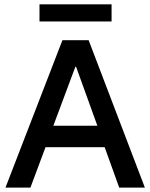

<svg xmlns="http://www.w3.org/2000/svg" viewBox="-20 -859 688 879"><path d="M5 0 265.8 -675H385.8L643.3 0H525.8L459.2 -185H188.3L119.2 0ZM224.2 -283.3H425.8L328.3 -553.3H325ZM160.8 -760.8V-839.2H490.8V-760.8Z"/></svg>

Font: Funnel Sans Medium
Style: Regular
Weight: 500
Version: Version 1.000; Beta; Release 5; Build 24; ttfautohint (v1.8.